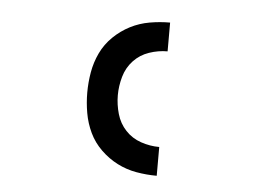

<svg xmlns="http://www.w3.org/2000/svg" viewBox="-36 -823 572 432"><g transform="rotate(5 250.0 -607.0)"><path d="M332 -434Q309 -434 286 -438Q263 -442 242.5 -452.5Q222 -463 205 -479.5Q188 -496 178 -517Q168 -538 164 -561Q160 -584 160 -607Q160 -630 164 -653Q168 -676 178 -697Q188 -718 205 -734.5Q222 -751 242.5 -761.5Q263 -772 286 -776Q309 -780 332 -780V-715Q311 -715 290.5 -708Q270 -701 255.5 -685.5Q241 -670 235 -649Q229 -628 229 -607Q229 -586 235 -565Q241 -544 255.5 -528.5Q270 -513 290.5 -506Q311 -499 332 -499Z"/></g></svg>

Font: Iosevka Custom
Style: Regular
Weight: 400
Monospace: yes
Designer: Belleve Invis
Foundry: Belleve Invis
Version: Version 32.5.0; ttfautohint (v1.8.4)